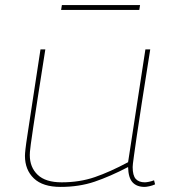

<svg xmlns="http://www.w3.org/2000/svg" viewBox="-20 -724 680 754"><path d="M218 10Q148 10 113 -23.5Q78 -57 78 -112Q78 -120 80 -138.5Q82 -157 88.5 -199Q95 -241 107 -320.5Q119 -400 139 -530H158Q140 -416 128.5 -342Q117 -268 110.5 -224Q104 -180 101 -158Q98 -136 97.5 -127.5Q97 -119 97 -115Q97 -67 128 -37.5Q159 -8 222 -8Q293 -8 352.5 -28.5Q412 -49 483 -87L551 -530H570Q550 -404 537 -321Q524 -238 517 -189Q510 -140 506.5 -115.5Q503 -91 502 -81.5Q501 -72 501 -68Q501 -35 513 -21.5Q525 -8 549 -8Q554 -8 564.5 -10Q575 -12 585 -16L589 0Q578 5 566 7.5Q554 10 548 10Q517 10 500.5 -8Q484 -26 483 -68Q412 -31 351.5 -10.5Q291 10 218 10ZM220 -685 223 -704H530L527 -685Z"/></svg>

Font: Georama Extended Thin
Style: Italic
Weight: 100
Width: 7
Italic angle: -9°
Designer: Jean-Baptiste Levee
Foundry: Production Type
Version: Version 1.000